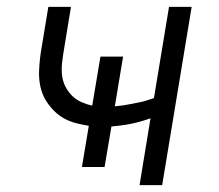

<svg xmlns="http://www.w3.org/2000/svg" viewBox="-20 -540 640 560"><path d="M387 0 419 -195Q405 -190 391 -186Q377 -182 362.5 -179Q348 -176 331.5 -174Q315 -172 305 -171L285 -53H219L239 -173Q221 -176 203 -180.5Q185 -185 169 -193.5Q153 -202 140 -214.5Q127 -227 117 -242Q107 -257 101.5 -274Q96 -291 94.5 -310Q93 -329 95 -351.5Q97 -374 99 -387L121 -520H187L166 -392Q163 -374 161 -356Q159 -338 161 -320.5Q163 -303 170.5 -288Q178 -273 190 -261Q202 -249 218 -242Q234 -235 249 -232L273 -375H339L315 -230Q327 -231 338 -232.5Q349 -234 364 -237Q379 -240 391 -242.5Q403 -245 411 -248L429 -254L473 -520H539L453 0Z"/></svg>

Font: Iosevka Aile Light
Style: Italic
Weight: 300
Italic angle: -9°
Designer: Belleve Invis
Foundry: Belleve Invis
Version: Version 31.1.0; ttfautohint (v1.8.4)